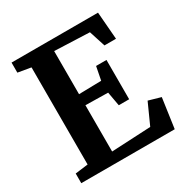

<svg xmlns="http://www.w3.org/2000/svg" viewBox="-169 -884 991 1024"><g transform="rotate(-30 326.0 -371.5)"><path d="M119.5 -69.5V-667.5L40 -681V-743H572.5L586 -574.5H515L483 -674L267.5 -682.5V-417L405.5 -420L421.5 -502H485.5V-260H421.5L406 -346.5L267.5 -349V-64L509 -76L567 -204.5L642 -183L616 0H40.5V-59.5Z"/></g></svg>

Font: Merriweather
Style: Bold
Weight: 700
Designer: Eben Sorkin
Foundry: Eben Sorkin
Version: Version 2.100; ttfautohint (v1.7.19-72a1) -l 8 -r 50 -G 200 